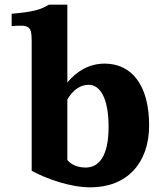

<svg xmlns="http://www.w3.org/2000/svg" viewBox="-20 -789 693 824"><path d="M30 -730V-677C106 -683 116 -678 116 -611V-56C179 -22 280 15 368 15C524 15 620 -88 620 -251C620 -421 547 -516 429 -516C366 -516 311 -486 269 -435V-769H190C154 -747 122 -738 30 -730ZM269 -102V-362C293 -403 324 -425 361 -425C407 -425 446 -373 446 -244C446 -115 402 -70 348 -70C315 -70 287 -81 269 -102Z"/></svg>

Font: LT Superior Serif ExtraBold
Style: Regular
Weight: 800
Designer: Daniel Lyons
Foundry: LyonsType
Version: Version 2.120;FEAKit 1.0